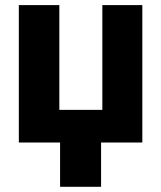

<svg xmlns="http://www.w3.org/2000/svg" viewBox="-20 -550 622 741"><path d="M529.3 0H370.1V170.9H211.9V0H52.7V-530.3H209V-126H375V-530.3H529.3Z"/></svg>

Font: Pretendard GOV ExtraBold
Style: Regular
Weight: 800
Designer: Base glyphs from Inter by Rasmus Andersson; Hangeul glyphs from Noto Sans CJK(Source Han Sans) by Jang Soo-young and Kan
Foundry: Kil Hyung-jin
Version: Version 1.309